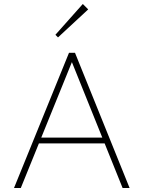

<svg xmlns="http://www.w3.org/2000/svg" viewBox="-20 -940 718 960"><path d="M50 0 325 -676H355L628 0H593L332 -648H347L84 0ZM165 -223V-252H514V-223ZM270 -753 257 -766 394 -920 421 -893Z"/></svg>

Font: Outfit Thin
Style: Regular
Weight: 100
Designer: Rodrigo Fuenzalida
Foundry: fragTYPE
Version: Version 1.000